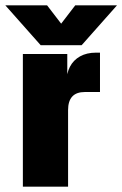

<svg xmlns="http://www.w3.org/2000/svg" viewBox="-46 -702 460 722"><path d="M330 -504V-356H273Q210 -356 210 -288V-261H204V-392Q204 -426 217 -451Q230 -476 255 -490Q280 -504 315 -504ZM210 0H40V-499H207V-384L210 -404ZM107 -532 -26 -682H131L184 -613L237 -682H394L261 -532Z"/></svg>

Font: Teko Variable Light
Style: Regular
Weight: 300
Designer: Manushi Parikh, Jonny Pinhorn
Foundry: Indian Type Foundry
Version: Version 3.000